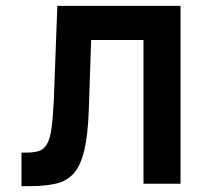

<svg xmlns="http://www.w3.org/2000/svg" viewBox="-20 -625 740 653"><path d="M53 8V-106H70Q96 -106 112.5 -111.5Q129 -117 139.5 -134.5Q150 -152 155 -187.5Q160 -223 163 -283L175 -605H594V0H468V-489H290L282 -251Q279 -165 266.5 -113Q254 -61 230.5 -35Q207 -9 170.5 -0.5Q134 8 84 8Z"/></svg>

Font: Martian Mono Medium
Style: Regular
Weight: 500
Monospace: yes
Designer: Roman Shamin
Foundry: Evil Martians
Version: Version 1.000; ttfautohint (v1.8.4.7-5d5b)